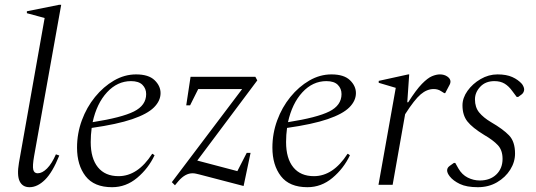

<svg xmlns="http://www.w3.org/2000/svg" viewBox="-20 -770 2232 800"><path d="M103 10Q74 10 62 -14.5Q50 -39 59 -92L166 -695L92 -715V-723L226 -750H235L122 -119Q115 -79 118.5 -63.5Q122 -48 137 -48Q156 -48 176 -68Q196 -88 213 -127L227 -122Q199 -52 167.5 -21Q136 10 103 10Z M447 10Q372 10 336.5 -36Q301 -82 301 -155Q301 -214 321 -268.5Q341 -323 376 -366Q411 -409 455 -434.5Q499 -460 547 -460Q599 -460 624 -436Q649 -412 649 -382Q649 -350 621.5 -322.5Q594 -295 531 -273.5Q468 -252 362 -237Q358 -208 358 -178Q358 -110 388 -73Q418 -36 474 -36Q554 -36 614 -129H616L624 -123Q598 -68 551.5 -29Q505 10 447 10ZM526 -432Q469 -432 426 -385.5Q383 -339 366 -261Q487 -280 538 -305.5Q589 -331 589 -378Q589 -401 573.5 -416.5Q558 -432 526 -432Z M709 2 696 -11 989 -399H806L772 -331H756L774 -450H1044L1052 -435L802 -101L969 -57L1008 -133H1024L995 5L811 -43Q803 -45 796 -46.5Q789 -48 782 -48Q752 -48 724 -16Z M1261 10Q1186 10 1150.5 -36Q1115 -82 1115 -155Q1115 -214 1135 -268.5Q1155 -323 1190 -366Q1225 -409 1269 -434.5Q1313 -460 1361 -460Q1413 -460 1438 -436Q1463 -412 1463 -382Q1463 -350 1435.5 -322.5Q1408 -295 1345 -273.5Q1282 -252 1176 -237Q1172 -208 1172 -178Q1172 -110 1202 -73Q1232 -36 1288 -36Q1368 -36 1428 -129H1430L1438 -123Q1412 -68 1365.5 -29Q1319 10 1261 10ZM1340 -432Q1283 -432 1240 -385.5Q1197 -339 1180 -261Q1301 -280 1352 -305.5Q1403 -331 1403 -378Q1403 -401 1387.5 -416.5Q1372 -432 1340 -432Z M1557 0 1629 -404 1558 -425V-433L1681 -460H1685L1677 -344H1681Q1714 -396 1738 -420.5Q1762 -445 1780 -452.5Q1798 -460 1813 -460Q1831 -460 1844 -451Q1857 -442 1857 -430Q1857 -424 1854 -418L1835 -382H1831L1818 -390Q1805 -399 1787 -399Q1759 -399 1733 -377Q1707 -355 1668 -294L1616 0Z M1971 10Q1924 10 1896 -3.5Q1868 -17 1854 -35Q1843 -49 1843 -60Q1843 -64 1845 -69Q1847 -74 1854 -79L1871 -91H1877L1890 -68Q1905 -42 1929 -30Q1953 -18 1979 -18Q2022 -18 2048 -43Q2074 -68 2074 -108Q2074 -144 2054.5 -165Q2035 -186 1997 -208Q1948 -238 1927.5 -264Q1907 -290 1907 -331Q1907 -362 1928 -391.5Q1949 -421 1982.5 -440.5Q2016 -460 2053 -460Q2090 -460 2114.5 -449Q2139 -438 2155 -420Q2164 -407 2164 -397Q2164 -392 2161.5 -386.5Q2159 -381 2154 -377L2139 -366H2133L2115 -390Q2100 -411 2082.5 -421.5Q2065 -432 2040 -432Q2003 -432 1981 -408.5Q1959 -385 1959 -356Q1959 -323 1976.5 -301.5Q1994 -280 2026 -261Q2076 -232 2101 -206Q2126 -180 2126 -130Q2126 -95 2106 -63Q2086 -31 2051 -10.5Q2016 10 1971 10Z"/></svg>

Font: Spectral Light
Style: Italic
Weight: 300
Italic angle: -10°
Designer: Jean-Baptiste Levee
Foundry: Production Type
Version: Version 2.001